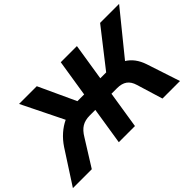

<svg xmlns="http://www.w3.org/2000/svg" viewBox="-130 -1046 1387 1387"><g transform="rotate(-45 563.5 -352.5)"><path d="M-25 0 140 -255Q170 -300 207.5 -333Q245 -366 287.5 -386Q330 -406 376 -414L295 -370L130 -705H311L451 -402L433 -421H511L556 -705H721L676 -421H754L721 -402L958 -705H1152L880 -370L807 -414Q851 -406 886 -385.5Q921 -365 945.5 -332.5Q970 -300 985 -255L1069 0H890L829 -200Q816 -244 787.5 -264.5Q759 -285 711 -285H654L609 0H444L489 -285H432Q385 -285 352.5 -265.5Q320 -246 293 -200L168 0Z"/></g></svg>

Font: Nunito Sans 6pt ExtraBold
Style: Italic
Weight: 800
Italic angle: -9°
Version: Version 3.101;gftools[0.9.27]